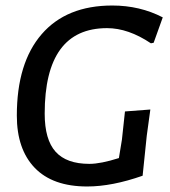

<svg xmlns="http://www.w3.org/2000/svg" viewBox="-20 -668 618 696"><path d="M387 -648Q487 -648 570 -605L537 -513L527 -511Q445 -566 368 -566Q142 -566 142 -256Q142 -162 181.5 -118Q221 -74 304 -74Q345 -74 411 -95L422 -162L433 -264L525 -271L512 -176L497 -31Q386 8 296 8Q171 8 106 -59.5Q41 -127 41 -249Q41 -440 131 -544Q221 -648 387 -648Z"/></svg>

Font: Alegreya Sans Medium
Style: Italic
Weight: 500
Italic angle: -7°
Designer: Juan Pablo del Peral
Foundry: Huerta Tipografica
Version: Version 2.007